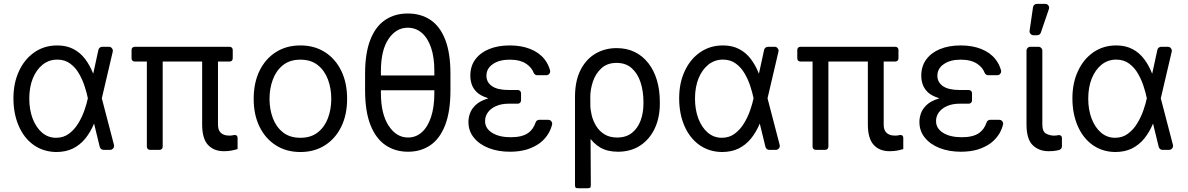

<svg xmlns="http://www.w3.org/2000/svg" viewBox="-20 -793 6284 1016"><path d="M428.3 -334.9Q418 -368.3 398.8 -402Q380.7 -434.7 351.9 -456Q323.5 -477.6 282.7 -477.6Q239.7 -477.6 206 -451.3Q172.9 -424.7 153.8 -378.6Q134.9 -331.3 134.9 -271.7Q134.9 -212.7 152.7 -165.5Q171.2 -117.9 202.4 -91.3Q234.7 -63.9 277 -63.9Q316.4 -63.9 345.5 -85.9Q374.6 -107.6 394.5 -141Q414.1 -172.9 426.8 -209.5Q439.3 -245.4 444.6 -271.7L445 -273.1L444.6 -274.5Q438.9 -302.2 428.3 -334.9ZM81 -417.6Q109.7 -480.1 162.6 -516.7Q215.2 -552.6 282.7 -552.6Q332.4 -552.6 368.6 -533.4Q404.5 -514.9 430.4 -480.8Q456.3 -446.4 473 -403.4H473.4L500.7 -529.1Q502.1 -536.2 508 -540.8Q513.8 -545.5 521.3 -545.5H556.5Q565 -545.5 571 -539.2Q577.1 -533 577.1 -524.5Q577.1 -521.3 576.7 -519.9L518.8 -272.7L583.1 -26.3Q583.8 -22.7 583.8 -21.3Q583.8 -12.8 577.6 -6.4Q571.4 0 562.9 0H527.7Q520.6 0 515.1 -4.4Q509.6 -8.9 507.8 -16L478 -138.1H477.3Q459.2 -94.5 431.5 -60Q404.1 -26.3 365.8 -7.1Q327.8 11.4 277 11.4Q209.2 10.3 158 -25.9Q107.2 -62.1 79.2 -126.4Q51.1 -191.1 51.1 -272.7Q51.1 -354.8 81 -417.6Z M693.9 -545.5H1193.9Q1202.4 -545.5 1207 -540.8Q1211.6 -536.2 1211.6 -527.7V-485.1Q1211.6 -476.6 1207 -471.9Q1202.4 -467.3 1193.9 -467.3H1133.5V-134.9Q1133.5 -109.4 1143.1 -96.6Q1158.7 -75.3 1194.6 -75.3Q1203.8 -75.3 1217.7 -78.1Q1218.8 -78.1 1219.1 -78.5H1219.8Q1222.3 -78.8 1224.4 -78.5Q1237.2 -77.4 1237.2 -62.5V-19.9V-4.3Q1220.9 0.7 1204 3.9Q1187.1 7.1 1164.8 7.1Q1111.2 7.1 1080.4 -26.5Q1049.7 -60 1049.7 -134.9V-467.3H840.9V-17.8Q840.9 -9.2 836.3 -4.6Q831.7 0 823.2 0H774.9Q766.3 0 761.7 -4.6Q757.1 -9.2 757.1 -17.8V-467.3H693.9Q685.4 -467.3 680.8 -471.9Q676.1 -476.6 676.1 -485.1V-527.7Q676.1 -536.2 680.8 -540.8Q685.4 -545.5 693.9 -545.5Z M1322.4 -269.9Q1322.4 -355.1 1353.5 -418.7Q1384.6 -482.2 1440.2 -517.4Q1495.7 -552.6 1569.6 -552.6Q1643.5 -552.6 1699 -517.4Q1754.6 -482.2 1785.7 -418.7Q1816.8 -355.1 1816.8 -269.9Q1816.8 -185.4 1785.7 -122.2Q1754.6 -58.9 1699 -23.8Q1643.5 11.4 1569.6 11.4Q1495.7 11.4 1440.2 -23.8Q1384.6 -58.9 1353.5 -122.2Q1322.4 -185.4 1322.4 -269.9ZM1733 -269.9Q1733 -324.6 1715.6 -371.8Q1698.2 -419 1661.9 -448.2Q1625.7 -477.3 1569.6 -477.3Q1513.5 -477.3 1477.3 -448.2Q1441.1 -419 1423.7 -371.8Q1406.2 -324.6 1406.2 -269.9Q1406.2 -215.2 1423.7 -168.3Q1441.1 -121.4 1477.3 -92.7Q1513.5 -63.9 1569.6 -63.9Q1625.7 -63.9 1661.9 -92.7Q1698.2 -121.4 1715.6 -168.3Q1733 -215.2 1733 -269.9Z M2312.5 -393.5V-315.3H1965.9V-393.5ZM2363.6 -315.3Q2363.6 -203.8 2335.9 -131.7Q2308.2 -59.7 2257.8 -24.9Q2207.4 9.9 2139.2 9.9Q2071 9.9 2019.9 -24.9Q1968.8 -59.7 1940.3 -131.7Q1911.9 -203.8 1911.9 -315.3V-402Q1911.9 -512.8 1940 -583.5Q1968 -654.1 2018.8 -687.9Q2069.6 -721.6 2137.8 -721.6Q2206.7 -721.6 2257.5 -687.9Q2308.2 -654.1 2335.9 -583.5Q2363.6 -512.8 2363.6 -402ZM2278.4 -417.6Q2278.4 -490.8 2260.7 -541.9Q2242.9 -593 2211.3 -619.7Q2179.7 -646.3 2137.8 -646.3Q2076 -646.3 2035.9 -586.8Q1995.7 -527.3 1995.7 -417.6V-299.7Q1995.7 -190 2036.6 -127.7Q2077.4 -65.3 2139.2 -65.3Q2181.1 -65.3 2212.4 -93.4Q2243.6 -121.4 2261 -174Q2278.4 -226.6 2278.4 -299.7Z M2487.2 -65Q2458.8 -100.1 2458.8 -147.7Q2458.8 -170.1 2467 -193.2Q2475.5 -217 2497.2 -237.6Q2518.8 -258.2 2559.3 -271Q2562.9 -272.4 2564.6 -272.7L2562.5 -273.4Q2523.4 -285.9 2503.6 -304.7Q2483.3 -324.6 2475.9 -347.3Q2468.8 -369 2468.8 -392Q2468.8 -443.2 2495 -478.3Q2521.3 -514.2 2568.2 -533.4Q2615.1 -552.6 2677.6 -552.6Q2739 -552.6 2786.2 -533.7Q2832.7 -515.3 2861.2 -479.8Q2881.7 -453.8 2890.6 -421.2Q2891.3 -419 2891.3 -415.5Q2891.3 -407 2885.3 -400.9Q2879.3 -394.9 2870.7 -394.9H2823.2Q2816.8 -394.9 2811.6 -398.4Q2806.5 -402 2804 -408Q2793.3 -435.7 2766 -454.5Q2732.6 -477.3 2677.6 -477.3Q2621.1 -477.3 2587.7 -453.5Q2554 -430.4 2554 -392Q2554 -358 2583.1 -337.4Q2612.2 -316.8 2671.9 -316.8H2720.2Q2727.3 -316.8 2732.2 -311.8Q2737.2 -306.8 2737.2 -299.7V-261.4Q2737.2 -254.3 2732.2 -249.3Q2727.3 -244.3 2720.2 -244.3H2671.9Q2633.5 -244.3 2605.5 -231.9Q2577.1 -219.5 2562.1 -198.9Q2546.9 -178.3 2546.9 -152Q2546.9 -113.6 2584.2 -90.2Q2621.4 -66.8 2683.2 -66.8Q2742.9 -66.8 2775.2 -89.5Q2801.8 -108.3 2814.3 -144.9Q2816.1 -151.3 2821.6 -155.2Q2827.1 -159.1 2833.8 -159.1H2881Q2889.6 -159.1 2895.8 -153.1Q2902 -147 2902 -138.8Q2902 -137.1 2901.3 -133.5Q2896 -111.2 2883.9 -89.5Q2865.8 -58.2 2836.6 -35.9Q2806.8 -14.2 2767.4 -1.8Q2727.6 9.9 2679 9.9Q2615.4 9.9 2565.7 -9.6Q2516 -29.1 2487.2 -65Z M3088.8 203.1H3040.5Q3029.1 203.1 3025.9 199.9Q3022.7 196.7 3022.7 185.4V-279.8Q3022.7 -364.3 3051.7 -421.9Q3080.6 -479.4 3130.5 -508.9Q3180.4 -538.4 3242.9 -538.4Q3296.9 -538.4 3339.1 -517.6Q3381.4 -496.8 3411 -458.6Q3440.7 -420.5 3456.1 -368.6Q3471.6 -316.8 3471.6 -254.3V-244.3Q3471.6 -170.5 3444.6 -113.1Q3417.6 -55.8 3367.9 -22.9Q3318.2 9.9 3250 9.9Q3194.6 9.9 3156.8 -12.1Q3119 -34.1 3093.2 -74.6Q3067.5 -115.1 3048.3 -170.5L3103.7 -240.1Q3103.7 -214.5 3110.8 -184.3Q3117.9 -154.1 3134.2 -127.1Q3150.6 -100.1 3177.9 -82.7Q3205.3 -65.3 3245.7 -65.3Q3293.3 -65.3 3324.2 -90Q3355.1 -114.7 3370 -155.4Q3384.9 -196 3384.9 -244.3V-254.3Q3384.9 -309.7 3369.9 -356.5Q3354.8 -403.4 3323.3 -431.8Q3291.9 -460.2 3242.9 -460.2Q3193.2 -460.2 3162.5 -431.8Q3131.7 -403.4 3117.7 -361.9Q3103.7 -320.3 3103.7 -281.2L3106.5 185.4Q3106.5 196.7 3103.3 199.9Q3100.1 203.1 3088.8 203.1Z M3951 -334.9Q3940.7 -368.3 3921.5 -402Q3903.4 -434.7 3874.6 -456Q3846.2 -477.6 3805.4 -477.6Q3762.4 -477.6 3728.7 -451.3Q3695.7 -424.7 3676.5 -378.6Q3657.7 -331.3 3657.7 -271.7Q3657.7 -212.7 3675.4 -165.5Q3693.9 -117.9 3725.1 -91.3Q3757.5 -63.9 3799.7 -63.9Q3839.1 -63.9 3868.3 -85.9Q3897.4 -107.6 3917.3 -141Q3936.8 -172.9 3949.6 -209.5Q3962 -245.4 3967.3 -271.7L3967.7 -273.1L3967.3 -274.5Q3961.6 -302.2 3951 -334.9ZM3603.7 -417.6Q3632.5 -480.1 3685.4 -516.7Q3737.9 -552.6 3805.4 -552.6Q3855.1 -552.6 3891.3 -533.4Q3927.2 -514.9 3953.1 -480.8Q3979 -446.4 3995.7 -403.4H3996.1L4023.4 -529.1Q4024.9 -536.2 4030.7 -540.8Q4036.6 -545.5 4044 -545.5H4079.2Q4087.7 -545.5 4093.8 -539.2Q4099.8 -533 4099.8 -524.5Q4099.8 -521.3 4099.4 -519.9L4041.5 -272.7L4105.8 -26.3Q4106.5 -22.7 4106.5 -21.3Q4106.5 -12.8 4100.3 -6.4Q4094.1 0 4085.6 0H4050.4Q4043.3 0 4037.8 -4.4Q4032.3 -8.9 4030.5 -16L4000.7 -138.1H4000Q3981.9 -94.5 3954.2 -60Q3926.8 -26.3 3888.5 -7.1Q3850.5 11.4 3799.7 11.4Q3731.9 10.3 3680.8 -25.9Q3630 -62.1 3601.9 -126.4Q3573.9 -191.1 3573.9 -272.7Q3573.9 -354.8 3603.7 -417.6Z M4216.6 -545.5H4716.6Q4725.1 -545.5 4729.8 -540.8Q4734.4 -536.2 4734.4 -527.7V-485.1Q4734.4 -476.6 4729.8 -471.9Q4725.1 -467.3 4716.6 -467.3H4656.2V-134.9Q4656.2 -109.4 4665.8 -96.6Q4681.5 -75.3 4717.3 -75.3Q4726.6 -75.3 4740.4 -78.1Q4741.5 -78.1 4741.8 -78.5H4742.5Q4745 -78.8 4747.2 -78.5Q4759.9 -77.4 4759.9 -62.5V-19.9V-4.3Q4743.6 0.7 4726.7 3.9Q4709.9 7.1 4687.5 7.1Q4633.9 7.1 4603.2 -26.5Q4572.4 -60 4572.4 -134.9V-467.3H4363.6V-17.8Q4363.6 -9.2 4359 -4.6Q4354.4 0 4345.9 0H4297.6Q4289.1 0 4284.4 -4.6Q4279.8 -9.2 4279.8 -17.8V-467.3H4216.6Q4208.1 -467.3 4203.5 -471.9Q4198.9 -476.6 4198.9 -485.1V-527.7Q4198.9 -536.2 4203.5 -540.8Q4208.1 -545.5 4216.6 -545.5Z M4873.6 -65Q4845.2 -100.1 4845.2 -147.7Q4845.2 -170.1 4853.3 -193.2Q4861.9 -217 4883.5 -237.6Q4905.2 -258.2 4945.7 -271Q4949.2 -272.4 4951 -272.7L4948.9 -273.4Q4909.8 -285.9 4889.9 -304.7Q4869.7 -324.6 4862.2 -347.3Q4855.1 -369 4855.1 -392Q4855.1 -443.2 4881.4 -478.3Q4907.7 -514.2 4954.5 -533.4Q5001.4 -552.6 5063.9 -552.6Q5125.4 -552.6 5172.6 -533.7Q5219.1 -515.3 5247.5 -479.8Q5268.1 -453.8 5277 -421.2Q5277.7 -419 5277.7 -415.5Q5277.7 -407 5271.7 -400.9Q5265.6 -394.9 5257.1 -394.9H5209.5Q5203.1 -394.9 5198 -398.4Q5192.8 -402 5190.3 -408Q5179.7 -435.7 5152.3 -454.5Q5119 -477.3 5063.9 -477.3Q5007.5 -477.3 4974.1 -453.5Q4940.3 -430.4 4940.3 -392Q4940.3 -358 4969.5 -337.4Q4998.6 -316.8 5058.2 -316.8H5106.5Q5113.6 -316.8 5118.6 -311.8Q5123.6 -306.8 5123.6 -299.7V-261.4Q5123.6 -254.3 5118.6 -249.3Q5113.6 -244.3 5106.5 -244.3H5058.2Q5019.9 -244.3 4991.8 -231.9Q4963.4 -219.5 4948.5 -198.9Q4933.2 -178.3 4933.2 -152Q4933.2 -113.6 4970.5 -90.2Q5007.8 -66.8 5069.6 -66.8Q5129.3 -66.8 5161.6 -89.5Q5188.2 -108.3 5200.6 -144.9Q5202.4 -151.3 5207.9 -155.2Q5213.4 -159.1 5220.2 -159.1H5267.4Q5275.9 -159.1 5282.1 -153.1Q5288.4 -147 5288.4 -138.8Q5288.4 -137.1 5287.6 -133.5Q5282.3 -111.2 5270.2 -89.5Q5252.1 -58.2 5223 -35.9Q5193.2 -14.2 5153.8 -1.8Q5114 9.9 5065.3 9.9Q5001.8 9.9 4952.1 -9.6Q4902.3 -29.1 4873.6 -65Z M5411.9 -524.9V-134.9Q5411.9 -56.5 5445 -24.5Q5478.3 7.1 5528.4 7.1Q5554.7 7.1 5571.4 3.6Q5579.2 2.1 5583.1 1.1Q5590.2 -0.7 5594.8 -6.2Q5599.4 -11.7 5599.4 -19.2V-63.2Q5599.4 -70.3 5594.1 -74.8Q5588.8 -79.2 5581.7 -77.8H5581.3Q5566.4 -75.3 5558.2 -75.3Q5535.9 -75.3 5515.6 -85.9Q5495.7 -96.2 5495.7 -134.9V-524.9Q5495.7 -533.4 5489.5 -539.4Q5483.3 -545.5 5474.8 -545.5H5432.5Q5424 -545.5 5418 -539.4Q5411.9 -533.4 5411.9 -524.9ZM5448.9 -606.5H5468.4Q5475.1 -606.5 5480.5 -610.4Q5485.8 -614.3 5487.9 -620.7L5530.5 -745.4Q5531.6 -748.6 5531.6 -752.1Q5531.6 -760.7 5525.6 -766.7Q5519.5 -772.7 5511 -772.7H5467Q5459.2 -772.7 5453.5 -767.8Q5447.8 -762.8 5446.4 -755L5428.3 -630.3Q5426.8 -621.1 5433.2 -613.8Q5439.6 -606.5 5448.9 -606.5Z M6032 -334.9Q6021.7 -368.3 6002.5 -402Q5984.4 -434.7 5955.6 -456Q5927.2 -477.6 5886.4 -477.6Q5843.4 -477.6 5809.7 -451.3Q5776.6 -424.7 5757.5 -378.6Q5738.6 -331.3 5738.6 -271.7Q5738.6 -212.7 5756.4 -165.5Q5774.9 -117.9 5806.1 -91.3Q5838.4 -63.9 5880.7 -63.9Q5920.1 -63.9 5949.2 -85.9Q5978.3 -107.6 5998.2 -141Q6017.8 -172.9 6030.5 -209.5Q6043 -245.4 6048.3 -271.7L6048.7 -273.1L6048.3 -274.5Q6042.6 -302.2 6032 -334.9ZM5684.7 -417.6Q5713.4 -480.1 5766.3 -516.7Q5818.9 -552.6 5886.4 -552.6Q5936.1 -552.6 5972.3 -533.4Q6008.2 -514.9 6034.1 -480.8Q6060 -446.4 6076.7 -403.4H6077.1L6104.4 -529.1Q6105.8 -536.2 6111.7 -540.8Q6117.5 -545.5 6125 -545.5H6160.2Q6168.7 -545.5 6174.7 -539.2Q6180.8 -533 6180.8 -524.5Q6180.8 -521.3 6180.4 -519.9L6122.5 -272.7L6186.8 -26.3Q6187.5 -22.7 6187.5 -21.3Q6187.5 -12.8 6181.3 -6.4Q6175.1 0 6166.5 0H6131.4Q6124.3 0 6118.8 -4.4Q6113.3 -8.9 6111.5 -16L6081.7 -138.1H6081Q6062.9 -94.5 6035.2 -60Q6007.8 -26.3 5969.5 -7.1Q5931.5 11.4 5880.7 11.4Q5812.9 10.3 5761.7 -25.9Q5710.9 -62.1 5682.9 -126.4Q5654.8 -191.1 5654.8 -272.7Q5654.8 -354.8 5684.7 -417.6Z"/></svg>

Font: DeltaSans
Style: Regular
Weight: 400
Designer: Rasmus Andersson
Foundry: rsms
Version: Version 3.012